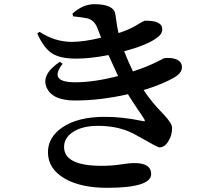

<svg xmlns="http://www.w3.org/2000/svg" viewBox="-20 -833 1040 917"><path d="M624 -495Q687 -516 730 -538Q763 -555 764 -555Q797 -559 821 -550Q849 -539 849 -512Q849 -487 819 -467Q760 -431 666 -403Q703 -346 763 -285Q802 -243 802 -223Q802 -186 784 -158Q766 -129 741 -129Q733 -129 635 -185Q557 -232 448 -232Q374 -232 329 -203Q286 -175 286 -131Q286 -41 466 -41Q514 -41 560 -48Q603 -55 629 -54Q702 -52 702 -2Q702 64 491 64Q368 64 291 21Q209 -26 209 -106Q209 -177 277 -224Q351 -275 480 -275Q566 -275 661 -255Q677 -250 669 -264Q664 -273 637 -312Q610 -352 591 -383Q459 -353 338 -353Q231 -353 203 -414Q175 -477 266 -538L279 -528Q210 -440 339 -440Q430 -440 544 -470Q517 -527 498 -570Q411 -553 343 -553Q269 -553 230 -577Q189 -603 158 -673L169 -681Q242 -633 323 -633Q381 -633 463 -653L444 -702Q429 -738 395 -746Q359 -752 329 -755L326 -768Q376 -813 430 -813Q525 -813 531 -764Q540 -698 546 -675L558 -679Q565 -681 569 -683Q608 -697 641 -718Q668 -734 671 -734Q755 -736 755 -693Q755 -669 726 -650Q680 -617 573 -588Q593 -537 615 -492Z"/></svg>

Font: Source Han Serif JP
Style: Bold
Weight: 700
Designer: Ryoko NISHIZUKA  (kana & ideographs); Frank Grießhammer (Latin, Greek & Cyrillic); Wenlong ZHANG  (bopomofo); Sandoll Co
Foundry: Adobe Systems Incorporated
Version: Version 1.000;PS 1;hotconv 16.6.53;makeotf.lib2.5.65590